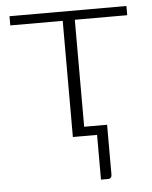

<svg xmlns="http://www.w3.org/2000/svg" viewBox="-50 -540 599 759"><g transform="rotate(-5 249.5 -160.5)"><path d="M272 -461V-36.5H363V161.5Q363 169 359 173.2Q355 177.5 348 177.5H320V0H224V-461H16V-497.5H480V-461Z"/></g></svg>

Font: Lato 2
Style: Regular
Weight: 300
Designer: Lukasz Dziedzic with Adam Twardoch and Botio Nikoltchev
Foundry: tyPoland Lukasz Dziedzic
Version: Version 2.015; 2015-08-06; http://www.latofonts.com/